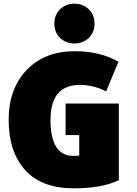

<svg xmlns="http://www.w3.org/2000/svg" viewBox="-20 -996 742 1042"><path d="M625 -18Q533 26 381 26Q205 26 116 -73.5Q27 -173 27 -346Q27 -513 124 -615.5Q221 -718 387 -718Q523 -718 623 -661L556 -500Q502 -528 443 -534Q254 -551 254 -346Q254 -150 378 -150Q406 -150 410 -152V-263H336V-434H625ZM461.5 -790Q430 -760 384 -760Q338 -760 306.5 -790Q275 -820 275 -868Q275 -916 306.5 -946Q338 -976 384 -976Q430 -976 461.5 -946Q493 -916 493 -868Q493 -820 461.5 -790Z"/></svg>

Font: Repo
Style: ExtraBlack
Weight: 1000
Designer: Stefan Peev
Foundry: Context Ltd
Version: Version 001.000